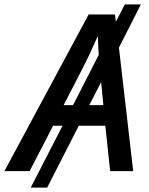

<svg xmlns="http://www.w3.org/2000/svg" viewBox="-78 -780 679 875"><path d="M-58 0H57L164 -207H207L62 75H137L281 -207H402L424 0H529L464 -563L564 -760H491L450 -681L446 -714H326ZM212 -301 294 -460C322 -514 346 -566 366 -612H368C369 -587 370 -558 372 -530L255 -301ZM393 -301H329L383 -406Z"/></svg>

Font: Noto Sans Medium
Style: Italic
Weight: 500
Italic angle: -12°
Designer: Monotype Design Team
Foundry: Monotype Imaging Inc.
Version: Version 2.013